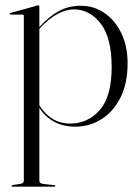

<svg xmlns="http://www.w3.org/2000/svg" viewBox="-20 -462 524 717"><path d="M127 -437.5V-361Q162.5 -400.5 199.5 -420.5Q236.5 -440.5 282 -440.5Q330.5 -440.5 370 -413.5Q409.5 -386.5 433 -338.2Q456.5 -290 456.5 -225.5Q456.5 -150.5 430 -97.8Q403.5 -45 359 -17Q314.5 11 261.5 11Q173.5 11 127 -59V212Q127 222.5 139 224.5L182.5 229.5Q187 230 187 232.5Q187 235 183.5 235H26Q23 235 23 232.5Q23 229.5 30 228.5L57 224.5Q69 222.5 69 212.5V-403Q69 -407.5 64 -407.5H18.5Q16 -407.5 16 -410Q16 -412 19 -413.5L116.5 -440.5Q120.5 -442 123 -442Q127 -442 127 -437.5ZM255 -427Q228 -427 194.8 -409.8Q161.5 -392.5 127 -354.5V-68.5Q170.5 -0.5 242 -0.5Q308 -0.5 352.5 -51Q397 -101.5 397 -212Q397 -321 356 -374Q315 -427 255 -427Z"/></svg>

Font: Fraunces 144pt Light
Style: Regular
Weight: 300
Version: Version 1.000;[b76b70a41]